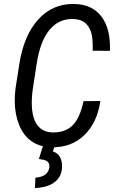

<svg xmlns="http://www.w3.org/2000/svg" viewBox="-20 -741 595 979"><path d="M491.7 -226.1Q475.6 -114.7 408.9 -51Q342.3 12.7 240.2 9.8Q183.6 8.3 142.1 -20Q100.6 -48.3 78.4 -102.1Q56.2 -155.8 55.2 -221.7Q54.7 -256.3 59.1 -289.6L78.6 -415Q101.6 -561 175.3 -642.1Q249 -723.1 358.9 -720.7Q449.7 -719.2 497.3 -656.5Q544.9 -593.8 540.5 -481.9L452.6 -482.4Q454.6 -543 445.1 -574.7Q435.5 -606.4 413.6 -624.8Q391.6 -643.1 353.5 -644Q280.3 -646.5 232.4 -588.6Q184.6 -530.8 167 -415.5L147.5 -289.1Q140.1 -237.8 142.6 -195.8Q146.5 -131.8 173.1 -99.6Q199.7 -67.4 245.1 -65.9Q309.1 -63.5 347.9 -99.6Q386.7 -135.7 405.8 -225.1ZM258.8 4.4 249.5 31.2Q272.5 37.6 284.9 58.3Q297.4 79.1 296.4 110.8Q294.9 159.2 259 187.3Q223.1 215.3 158.2 217.8L160.6 165Q225.1 159.7 231.4 112.8Q236.3 80.1 198.7 73.2L178.2 69.8L198.7 4.4Z"/></svg>

Font: TypoPRO Roboto
Style: Italic
Weight: 400
Italic angle: -12°
Designer: Google
Version: Version 2.136; 2016